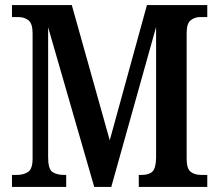

<svg xmlns="http://www.w3.org/2000/svg" viewBox="-20 -734 860 754"><path d="M27 0V-47H45Q73 -47 90.5 -59Q108 -71 108 -111V-603Q108 -642 91.5 -654.5Q75 -667 52 -667H27V-714H262L411 -183L557 -714H794V-667H766Q745 -667 729 -654.5Q713 -642 713 -604V-110Q713 -72 728.5 -59.5Q744 -47 771 -47H794V0H525V-47H535Q565 -47 578.5 -60Q592 -73 593 -114V-628L417 0H350L169 -627V-116Q169 -70 186 -58.5Q203 -47 233 -47H240V0Z"/></svg>

Font: Noto Serif Lao Condensed SemiBold
Style: Regular
Weight: 600
Width: 3
Designer: Monotype Design Team
Foundry: Monotype Imaging Inc.
Version: Version 2.003; ttfautohint (v1.8.4.7-5d5b)